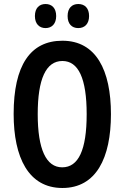

<svg xmlns="http://www.w3.org/2000/svg" viewBox="-20 -927 620 957"><path d="M154 -847C154 -808 176 -787 207 -787C239 -787 260 -809 260 -847C260 -886 239 -907 207 -907C176 -907 154 -887 154 -847ZM317 -847C317 -808 338 -787 370 -787C403 -787 424 -809 424 -847C424 -886 403 -907 370 -907C339 -907 317 -887 317 -847ZM533 -358C533 -577 459 -724 291 -724C131 -724 48 -601 48 -359C48 -142 122 10 291 10C459 10 533 -139 533 -358ZM168 -358C168 -533 209 -623 291 -623C371 -623 412 -536 412 -358C412 -179 371 -93 290 -93C210 -93 168 -183 168 -358Z"/></svg>

Font: Noto Sans Gujarati ExtraCondensed SemiBold
Style: Regular
Weight: 600
Width: 2
Designer: Jelle Bosma - Monotype Design Team, Universal Thirst
Foundry: Monotype Imaging Inc.
Version: Version 2.106